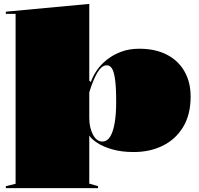

<svg xmlns="http://www.w3.org/2000/svg" viewBox="-20 -765 1021 985"><path d="M10 200V190L60 178V-694H10V-705L438 -745V-352L446 -344Q456 -374 477 -404.5Q498 -435 530 -460Q562 -485 603 -500Q644 -515 694 -515Q777 -515 836 -484.5Q895 -454 926.5 -398.5Q958 -343 958 -270Q958 -177 919.5 -113.5Q881 -50 815 -17.5Q749 15 666 15Q603 15 555 1Q507 -13 477.5 -33Q448 -53 438 -70V177L483 190V200ZM504 -39Q530 -39 545.5 -64.5Q561 -90 568.5 -135.5Q576 -181 576 -240Q576 -315 570.5 -356Q565 -397 554.5 -413.5Q544 -430 528 -430Q514 -430 501.5 -419.5Q489 -409 478 -390Q467 -371 457 -346Q447 -321 438 -291V-159Q438 -134 443 -112.5Q448 -91 457 -74Q466 -57 478 -48Q490 -39 504 -39Z"/></svg>

Font: Kalnia SemiExpanded
Style: Bold
Weight: 700
Width: 6
Designer: Frida Medrano
Foundry: Frida Medrano
Version: Version 1.105